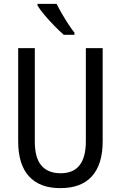

<svg xmlns="http://www.w3.org/2000/svg" viewBox="-20 -963 625 993"><path d="M511 -232Q511 -114 456 -52Q401 10 292 10Q185 10 129.5 -51.5Q74 -113 74 -232V-714H160V-231Q160 -147 194 -107Q228 -67 294 -67Q424 -67 424 -232V-714H511ZM273 -943Q284 -920 300 -892.5Q316 -865 333 -839Q350 -813 365 -794V-783H310Q290 -800 262.5 -828Q235 -856 211 -884.5Q187 -913 174 -934V-943Z"/></svg>

Font: Noto Sans Ethiopic Cond
Style: Regular
Weight: 400
Width: 3
Designer: Monotype Design Team
Foundry: Monotype Imaging Inc.
Version: Version 2.102; ttfautohint (v1.8.4.7-5d5b)